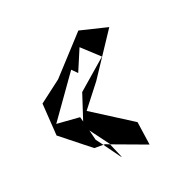

<svg xmlns="http://www.w3.org/2000/svg" viewBox="-67 -444 409 419"><g transform="rotate(-20 137.0 -234.0)"><path d="M100 -127H121L109 -143L103 -167L135 -124V-123L216 -93L208 -148L112 -209L154 -263L221 -364L155 -380L77 -295L27 -257L32 -181ZM40 -205 111 -305 123 -293 145 -345 184 -309 117 -251 97 -190 94 -201ZM150 -88 147 -91 121 -127H124H125L135 -123Z"/></g></svg>

Font: Quebrada
Style: Regular
Weight: 400
Designer: deFharo
Foundry: deFharo
Version: Version 1.034 2012